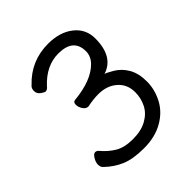

<svg xmlns="http://www.w3.org/2000/svg" viewBox="-203 -851 1006 1006"><g transform="rotate(-45 300.0 -347.5)"><path d="M285.2 23.9Q205.1 23.9 155 2.9Q105 -18.1 63 -59.1Q53.2 -68.8 53.2 -86.9Q53.2 -104 65.2 -123.5Q77.1 -143.1 88.9 -143.1Q99.1 -143.1 106.9 -134.8Q139.2 -96.2 177.5 -73.5Q215.8 -50.8 277.8 -50.8Q338.9 -50.8 380.4 -74Q421.9 -97.2 440.9 -135Q460 -172.9 460 -216.8Q460 -274.9 419.4 -310.5Q378.9 -346.2 314.9 -346.2Q278.8 -346.2 233.9 -336.9Q215.8 -336.9 204.3 -355Q192.9 -373 192.9 -390.1Q192.9 -410.2 210 -411.1Q340.8 -423.8 400.9 -484.9Q429.2 -514.2 429.2 -550.8Q429.2 -645 317.9 -645Q228 -645 154.8 -565.9Q144 -550.8 128.9 -550.8Q125 -550.8 106.9 -563Q88.9 -575.2 88.9 -596.2Q88.9 -617.2 102.1 -627Q189 -719.2 315.9 -719.2Q402.8 -719.2 457 -676.5Q511.2 -633.8 511.2 -564Q511.2 -428.2 413.1 -397.9Q420.9 -397.9 459 -375.5Q497.1 -353 520 -313Q543 -272.9 543 -212.9Q543 -153.8 513.9 -98.4Q484.9 -43 425.5 -9.5Q366.2 23.9 285.2 23.9Z"/></g></svg>

Font: LXGW WenKai Screen
Style: Regular
Weight: 400
Designer: LXGW / Fontworks Inc.
Foundry: LXGW / Fontworks Inc.
Version: Version 1.510;January 18,2025